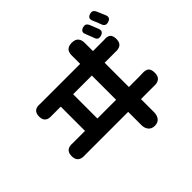

<svg xmlns="http://www.w3.org/2000/svg" viewBox="-201 -1065 1349 1349"><g transform="rotate(-45 474.0 -390.0)"><path d="M619 50Q585 50 569 27Q553 6 555 -31Q555 -36 555 -41V-152H353H151Q139 -152 126 -152Q54 -147 54 -212.5Q54 -278 125 -272Q138 -272 151 -272H246V-513H186Q172 -513 158 -513Q89 -508 89 -571Q89 -637 161 -629Q174 -629 186 -629H555V-700Q555 -702 555 -703Q550 -776 618 -776Q685 -776 682 -703Q682 -702 682 -700V-629H768Q780 -629 792 -629Q827 -633 843 -619.5Q859 -606 859 -572Q859 -508 787 -513Q778 -513 768 -513H682V-272H791Q808 -272 816 -273Q851 -275 866.5 -261.5Q882 -248 882 -214Q882 -147 808 -152Q800 -152 791 -152H682V-43Q682 -38 682 -33Q684 4 669 26Q653 50 619 50ZM369 -272H555V-513H462H369ZM754 -688Q750 -698 742 -719Q734 -740 730 -750Q714 -784 751 -796Q781 -805 794 -778Q804 -754 809 -741Q814 -730 822 -708Q832 -677 799 -666Q764 -655 754 -688ZM857 -719Q849 -744 832 -781Q816 -816 852 -828Q882 -837 895 -810Q900 -801 908 -781Q910 -776 911 -773Q921 -751 925 -740Q936 -709 902.5 -698Q869 -687 857 -719Z"/></g></svg>

Font: GenSenRounded JP B
Style: Regular
Weight: 700
Version: Version 1.501;PS 1;hotconv 16.6.51;makeotf.lib2.5.65220